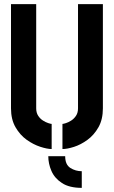

<svg xmlns="http://www.w3.org/2000/svg" viewBox="-20 -720 555 934"><path d="M377.8 193.9Q317.1 193.9 281.2 170.3Q245.4 146.8 230.2 111.5Q214.9 76.1 214.9 40H297.1Q297.1 81 322.3 97Q347.6 112.9 377.8 112.9ZM231.3 5Q209.5 5 175.8 -6Q142.1 -17 109.8 -40Q77.5 -63 55.5 -101Q33.5 -139 33.5 -193V-700H156.1V-193Q156.1 -171.4 165.8 -156.7Q175.5 -142 189.2 -133.5Q203 -124.9 214.9 -121.1Q226.8 -117.2 231.3 -117.2ZM283.8 5V-117.2Q288.4 -117.2 300.3 -121Q312.3 -124.7 325.9 -133.2Q339.5 -141.7 349.5 -156.4Q359.5 -171.1 359.5 -193V-700H480.5V-193Q480.5 -139 459 -101Q437.5 -63 405.2 -39.5Q372.9 -16 339.8 -5.5Q306.6 5 283.8 5Z"/></svg>

Font: Stick No Bills ExtraLight
Style: Regular
Weight: 200
Designer: Kosala Senevirathne, Siva Puranthara, Lasantha Premarathna, Tharique Azeez
Foundry: mooniak
Version: Version 2.000